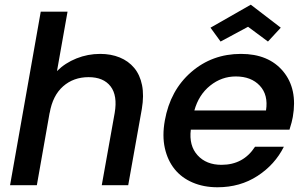

<svg xmlns="http://www.w3.org/2000/svg" viewBox="-20 -790 1306 819"><path d="M22.9 0 153.8 -740.2H268.1L223.1 -486.8Q257.8 -521.5 306.2 -540.8Q354.5 -560.1 407.2 -560.1Q453.6 -560.1 490.7 -544.9Q527.8 -529.8 552.5 -500.2Q577.1 -470.7 585.9 -426.8Q594.7 -382.8 585 -325.2L526.9 0H414.1L469.2 -308.1Q481.9 -382.3 451.7 -421.6Q421.4 -460.9 357.9 -460.9Q293.5 -460.9 249 -421.6Q204.6 -382.3 191.9 -308.1V-310.1L137.2 0Z M985.8 -463.9Q925.3 -463.9 876.5 -424.8Q827.6 -385.7 809.1 -318.8H1114.7Q1125 -385.3 1088.1 -424.6Q1051.3 -463.9 985.8 -463.9ZM1190.9 -164.1Q1152.8 -87.9 1078.6 -39.6Q1004.4 8.8 907.7 8.8Q848.6 8.8 801.5 -11.5Q754.4 -31.7 724.6 -68.8Q694.8 -106 683.1 -158.4Q671.4 -210.9 683.1 -275.9Q706.1 -404.8 795.4 -482.4Q884.8 -560.1 1007.8 -560.1Q1126 -560.1 1188 -485.4Q1250 -410.6 1229 -291Q1226.1 -272.5 1214.8 -236.8H793.9Q785.6 -168.5 822.8 -127.7Q859.9 -86.9 924.8 -86.9Q1018.1 -86.9 1067.9 -164.1ZM1049.8 -770 1177.7 -671.9 1123 -612.8 1038.1 -675.8 920.9 -612.8 877.9 -671.9Z"/></svg>

Font: SVN-Poppins Medium
Style: Italic
Weight: 500
Italic angle: -10°
Designer: Ninad Kale (Devanagari), Jonny Pinhorn (Latin)
Foundry: Indian Type Foundry
Version: Version 3.002 2017